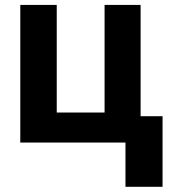

<svg xmlns="http://www.w3.org/2000/svg" viewBox="-20 -565 697 761"><path d="M537.3 -545.5H394.5V-119H204.9V-545.5H60.4V0H477.3V175.4H624.3V-104.4H537.3Z"/></svg>

Font: Margiela Sans
Style: Bold
Weight: 700
Designer: Stefan Endress, Andreas Faust
Version: Version 1.100;FEAKit 1.0